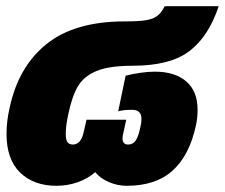

<svg xmlns="http://www.w3.org/2000/svg" viewBox="-20 -584 725 619"><path d="M1 -153Q1 -193 11 -236Q39 -369 130 -442Q221 -515 382 -515Q425 -515 448.5 -518.5Q472 -522 486 -532Q500 -542 511 -564H685Q653 -467 591 -419.5Q529 -372 407 -372Q332 -372 291 -355Q250 -338 231 -305.5Q212 -273 200 -215Q192 -178 192 -153Q192 -132 198 -125Q204 -118 215 -118Q227 -118 236 -127.5Q245 -137 249 -155L259 -198H387L378 -157Q375 -147 375 -138Q375 -118 393 -118Q409 -118 418 -131.5Q427 -145 434 -181Q436 -189 436 -201Q436 -230 406 -230Q376 -230 361 -225L385 -340Q404 -345 430.5 -349Q457 -353 479 -353Q544 -353 580.5 -321.5Q617 -290 617 -230Q617 -204 612 -181Q591 -83 536.5 -34Q482 15 389 15Q359 15 331 3Q303 -9 287 -29Q263 -8 230.5 3.5Q198 15 162 15Q89 15 45 -27.5Q1 -70 1 -153Z"/></svg>

Font: Prompt Black
Style: Italic
Weight: 900
Italic angle: -12°
Designer: Katatrad Team
Foundry: CadsonDemak
Version: Version 1.001